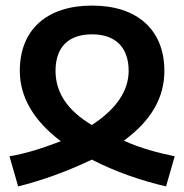

<svg xmlns="http://www.w3.org/2000/svg" viewBox="-20 -572 660 688"><path d="M45 96C133 74 221 42 309 0C395 44 485 75 575 96L606 -12C548 -24 482 -41 424 -68C522 -140 569 -222 569 -318C569 -465 472 -552 310 -552C148 -552 51 -466 51 -318C51 -224 101 -139 198 -66C130 -40 70 -21 14 -12ZM309 -124C224 -175 179 -238 179 -318C179 -403 225 -449 310 -449C395 -449 441 -401 441 -318C441 -247 397 -181 309 -124Z"/></svg>

Font: Noto Sans Georgian Semi
Style: Regular
Weight: 600
Designer: Monotype Design Team
Foundry: Monotype Imaging Inc.
Version: Version 1.901